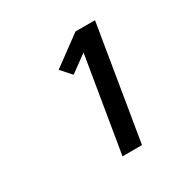

<svg xmlns="http://www.w3.org/2000/svg" viewBox="-123 -956 745 751"><g transform="rotate(-30 250.0 -580.5)"><path d="M224 -323 295 -751 218 -695 177 -741 309 -838H397L312 -323Z"/></g></svg>

Font: Iosevka Web
Style: Bold Italic
Weight: 700
Italic angle: -9°
Monospace: yes
Designer: Belleve Invis
Foundry: Belleve Invis
Version: Version 28.0.3; ttfautohint (v1.8.3)